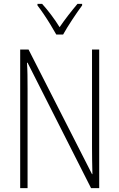

<svg xmlns="http://www.w3.org/2000/svg" viewBox="-20 -1020 615 989"><path d="M491 -51H449L122 -697H119Q121 -667 121.5 -635.5Q122 -604 122 -563V-51H84V-765H127L454 -123H456Q455 -159 454.5 -197Q454 -235 454 -262V-765H491ZM270 -842Q257 -865 240 -893Q223 -921 205 -947.5Q187 -974 173 -992V-1000H197Q219 -976 243.5 -943.5Q268 -911 287 -880Q309 -912 331 -940.5Q353 -969 379 -1000H403V-992Q380 -961 352 -918.5Q324 -876 305 -842Z"/></svg>

Font: Noto Sans Tamil UI Condensed ExtraLight
Style: Regular
Weight: 200
Width: 3
Designer: Jelle Bosma - Monotype Design Team
Foundry: Monotype Imaging Inc.
Version: Version 2.004; ttfautohint (v1.8.4.7-5d5b)